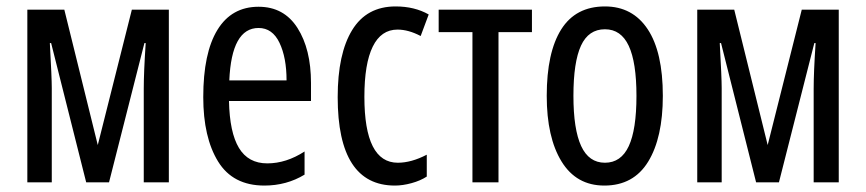

<svg xmlns="http://www.w3.org/2000/svg" viewBox="-20 -567 2692 597"><path d="M505 0H427V-291Q427 -342 433 -433H429L319 0H248L139 -433H135Q141 -325 141 -293V0H65V-537H180L284 -116L390 -537H505Z M947 -309V-253H692Q694 -155 723 -107Q752 -59 811 -59Q870 -59 927 -96V-24Q871 10 802 10Q704 10 658 -65Q612 -140 612 -265Q612 -402 656 -474Q700 -546 784 -546Q863 -546 905 -480Q947 -414 947 -309ZM693 -317H871Q871 -388 849 -434Q827 -480 784 -480Q700 -480 693 -317Z M1030 -265Q1030 -400 1075 -473.5Q1120 -547 1210 -547Q1269 -547 1313 -522L1288 -455Q1250 -475 1216 -475Q1165 -475 1139 -422Q1113 -369 1113 -266Q1113 -61 1217 -61Q1259 -61 1307 -86V-18Q1287 -5 1259.5 2.5Q1232 10 1208 10Q1030 10 1030 -265Z M1530 -467V0H1449V-467H1344V-537H1634V-467Z M1859 10Q1772 10 1726 -65Q1680 -140 1680 -269Q1680 -404 1725 -475.5Q1770 -547 1861 -547Q1947 -547 1994 -476Q2041 -405 2041 -269Q2041 -139 1995.5 -64.5Q1950 10 1859 10ZM1861 -61Q1911 -61 1935 -112.5Q1959 -164 1959 -269Q1959 -373 1935 -424.5Q1911 -476 1861 -476Q1810 -476 1786.5 -425Q1763 -374 1763 -269Q1763 -165 1787 -113Q1811 -61 1861 -61Z M2588 0H2510V-291Q2510 -342 2516 -433H2512L2402 0H2331L2222 -433H2218Q2224 -325 2224 -293V0H2148V-537H2263L2367 -116L2473 -537H2588Z"/></svg>

Font: Noto Sans UI Cond
Style: Regular
Weight: 400
Width: 3
Designer: Monotype Design Team
Foundry: Monotype Imaging Inc.
Version: Version 1.001